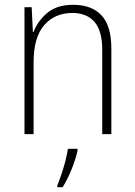

<svg xmlns="http://www.w3.org/2000/svg" viewBox="-20 -559 562 800"><path d="M285 -539Q362 -539 403 -495Q444 -451 444 -356V0H406V-351Q406 -431 373.5 -468Q341 -505 282 -505Q208 -505 164 -454Q120 -403 120 -300V0H82V-529H112L117 -426H120Q136 -470 176 -504.5Q216 -539 285 -539ZM303 69Q295 105 278.5 146Q262 187 241 221H219V213Q226 196 235.5 168.5Q245 141 252.5 111.5Q260 82 263 61H303Z"/></svg>

Font: Noto Sans Kannada SemiCondensed ExtraLight
Style: Regular
Weight: 200
Width: 4
Designer: Jelle Bosma - Monotype Design Team
Foundry: Monotype Imaging Inc.
Version: Version 2.005; ttfautohint (v1.8.4.7-5d5b)